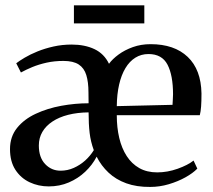

<svg xmlns="http://www.w3.org/2000/svg" viewBox="-20 -708 818 739"><path d="M167.5 9.5Q128 9.5 94 -6.5Q60 -22.5 39.2 -54.5Q18.5 -86.5 18.5 -134Q18.5 -182 45.8 -215.8Q73 -249.5 117.8 -270.2Q162.5 -291 215.8 -300.8Q269 -310.5 321 -310.5L320.5 -352.5Q320.5 -392 312.2 -419Q304 -446 283 -459.8Q262 -473.5 224 -473.5Q189.5 -473.5 159.2 -466.8Q129 -460 104.2 -449.8Q79.5 -439.5 60.5 -429L42.5 -464.5Q54 -473.5 75 -486Q96 -498.5 124.2 -510Q152.5 -521.5 186 -529Q219.5 -536.5 256 -536.5Q306.5 -536.5 343.8 -518.8Q381 -501 399.5 -462.5Q413 -481 436.5 -498.2Q460 -515.5 491.5 -526.8Q523 -538 559.5 -538Q651 -538 702.5 -489Q754 -440 755.5 -348Q755.5 -317 754 -297.5Q752.5 -278 749 -264.5H429.5Q429.5 -217 439 -177Q448.5 -137 467.8 -107.2Q487 -77.5 516.2 -61Q545.5 -44.5 585 -44.5Q624.5 -44.5 663.8 -58.5Q703 -72.5 725 -90L739.5 -59Q722.5 -41.5 693.8 -25.5Q665 -9.5 629.8 1Q594.5 11.5 558.5 11.5Q506 12 466 -2.5Q426 -17 397.8 -43.5Q369.5 -70 352 -105Q335.5 -73 308 -47Q280.5 -21 245 -5.8Q209.5 9.5 167.5 9.5ZM429.5 -299.5 644 -304.5Q645 -315 645.2 -325.2Q645.5 -335.5 646 -345Q646 -418 624.8 -459Q603.5 -500 551.5 -500Q523.5 -500 501 -486Q478.5 -472 462.8 -445.8Q447 -419.5 438.5 -382.5Q430 -345.5 429.5 -299.5ZM213 -51Q240 -51 264 -61.8Q288 -72.5 307.8 -90.2Q327.5 -108 341 -130Q329 -162.5 325 -196.5Q321 -230.5 321 -275.5Q277.5 -275 242.2 -266Q207 -257 181.8 -240.2Q156.5 -223.5 143 -200.2Q129.5 -177 129.5 -148Q129.5 -102 153.8 -76.5Q178 -51 213 -51ZM535.5 -687.5V-618H264.5V-687.5Z"/></svg>

Font: Merriweather 96pt Medium
Style: Regular
Weight: 500
Version: Version 2.100